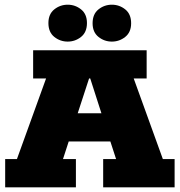

<svg xmlns="http://www.w3.org/2000/svg" viewBox="-20 -797 765 817"><path d="M2 0V-120H52L176 -463H121V-583H604V-463H549L673 -120H723V0H419V-120H474L434 -243L493 -195H229L288 -243L248 -120H303V0ZM295 -267 264 -315H458L427 -267L364 -463H359ZM268 -620Q236 -620 211 -640Q186 -660 186 -699Q186 -737 211 -757Q236 -777 268 -777Q300 -777 325 -757Q350 -737 350 -699Q350 -660 325 -640Q300 -620 268 -620ZM456 -620Q424 -620 399 -640Q374 -660 374 -698Q374 -737 399 -757Q424 -777 456 -777Q488 -777 513 -757Q538 -737 538 -698Q538 -660 513 -640Q488 -620 456 -620Z"/></svg>

Font: Rokkitt Black
Style: Regular
Weight: 900
Designer: Vernon Adams
Foundry: Vernon Adams
Version: Version 3.103